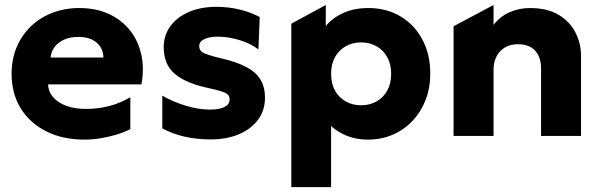

<svg xmlns="http://www.w3.org/2000/svg" viewBox="-20 -558 2468 788"><path d="M327.1 15Q237.5 15 170.1 -18.8Q102.6 -52.6 65.1 -113.4Q27.6 -174.1 27.6 -255.2Q27.6 -314.4 48.2 -363.8Q68.8 -413.2 106.2 -449.3Q143.6 -485.4 194.4 -505.2Q245.1 -525 305.9 -525Q373 -525 425.4 -501.3Q477.8 -477.6 512.1 -435.2Q546.4 -392.8 559.5 -335.7Q572.6 -278.6 560.4 -211.5H177.4Q178.5 -181.5 198.2 -158.9Q217.9 -136.4 252.2 -123.7Q286.6 -111 331.9 -111Q382.4 -111 427.8 -122.7Q473.2 -134.4 514.9 -158.8V-28Q488.9 -14.8 456.9 -5.2Q424.9 4.4 391.4 9.7Q358 15 327.1 15ZM187.6 -322H404.4Q403.5 -360.6 376.1 -383.6Q348.6 -406.5 301.4 -406.5Q254 -406.5 222.9 -383.6Q191.8 -360.6 187.6 -322Z M843.6 14.2Q785.9 14.2 736 2.5Q686.1 -9.2 646.1 -31.2V-165.5Q691.5 -139.1 743.7 -123.7Q795.9 -108.2 842.4 -108.2Q881.2 -108.2 901.8 -119.1Q922.4 -129.9 922.4 -150.2Q922.4 -168.6 904.9 -176.8Q887.5 -185 840.4 -195.5Q744.4 -215.2 698.1 -254.2Q651.9 -293.2 651.9 -363.5Q651.9 -413.5 679.5 -450.9Q707.1 -488.4 755.8 -509.2Q804.4 -530 867.9 -530Q917.5 -530 963.1 -519Q1008.6 -508 1045.9 -488.1L1040.6 -354.8Q1021.4 -370.6 993.3 -382.5Q965.2 -394.4 933.7 -400.9Q902.1 -407.5 872.6 -407.5Q838.8 -407.5 818.2 -397.3Q797.6 -387.1 797.6 -368.8Q797.6 -350.4 814.3 -341.5Q831 -332.6 877.6 -321Q978.8 -298.8 1023.2 -261.6Q1067.6 -224.4 1067.6 -157.2Q1067.6 -105.5 1039.3 -66.9Q1011 -28.4 960.6 -7.1Q910.2 14.2 843.6 14.2Z M1175.6 210V-460.8L1317.1 -537.5V-451.5Q1345.2 -485.1 1389.6 -505.1Q1433.9 -525 1492.4 -525Q1565.2 -525 1622.6 -491.4Q1680 -457.8 1712.9 -396.9Q1745.9 -336.1 1745.9 -255Q1745.9 -197.8 1727.1 -148.7Q1708.2 -99.6 1673.9 -62.9Q1639.6 -26.1 1592.7 -5.6Q1545.8 15 1489.4 15Q1444.2 15 1406.6 0.6Q1368.9 -13.8 1338.9 -40.5V210ZM1462.1 -126Q1497.6 -126 1525.6 -141.8Q1553.5 -157.5 1569.4 -186.4Q1585.4 -215.2 1585.4 -255Q1585.4 -294.8 1569.2 -323.7Q1553.1 -352.6 1525.2 -368.3Q1497.2 -384 1462.1 -384Q1427 -384 1399.1 -368.3Q1371.1 -352.6 1355 -323.7Q1338.9 -294.8 1338.9 -255Q1338.9 -215.2 1354.8 -186.4Q1370.8 -157.5 1398.7 -141.8Q1426.6 -126 1462.1 -126Z M1841.6 0V-450.2L2005.6 -537.5V-456Q2034.1 -492 2072.9 -508.5Q2111.8 -525 2154.9 -525Q2227 -525 2273.4 -496.8Q2319.9 -468.5 2342.2 -423.7Q2364.6 -378.9 2364.6 -329V0H2200.6V-277.5Q2200.6 -323.6 2176.3 -350.1Q2152 -376.5 2105.1 -376.5Q2074.9 -376.5 2052.6 -363.4Q2030.2 -350.2 2017.9 -326.6Q2005.6 -303 2005.6 -272.2V0Z"/></svg>

Font: Geologica-Sharp
Style: Regular
Weight: 100
Designer: Sindre Bremnes, Frode Helland
Foundry: Monokrom Skriftforlag AS
Version: Version 1.010;gftools[0.9.28]